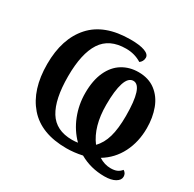

<svg xmlns="http://www.w3.org/2000/svg" viewBox="-165 -901 1129 1117"><g transform="rotate(30 399.0 -342.0)"><path d="M502 -2Q447 10 396 10Q226 10 140.5 -88.5Q55 -187 55 -359Q55 -530 142.5 -627.5Q230 -725 405 -725Q467 -725 500.5 -712.5Q534 -700 534 -677Q534 -664 528 -653.5Q522 -643 513 -637Q467 -666 409 -666Q297 -666 246.5 -588.5Q196 -511 196 -358Q196 -204 244 -126.5Q292 -49 400 -49Q421 -49 439 -52Q387 -104 359 -175Q331 -246 331 -324Q331 -409 358 -467.5Q385 -526 432.5 -555Q480 -584 540 -584Q608 -584 654 -549Q700 -514 722 -455Q744 -396 744 -325Q744 -233 706.5 -159Q669 -85 598 -42Q636 -18 677 -18Q702 -18 718.5 -25Q735 -32 748 -48Q768 -36 768 -13Q768 10 741.5 25.5Q715 41 669 41Q577 41 502 -2ZM603 -326Q603 -525 539 -525Q505 -525 488 -473Q471 -421 471 -325Q471 -180 536 -94Q571 -129 587 -185Q603 -241 603 -326Z"/></g></svg>

Font: Noto Serif SemiBold
Style: Regular
Weight: 600
Designer: Monotype Design Team
Foundry: Monotype Imaging Inc.
Version: Version 1.001